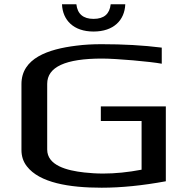

<svg xmlns="http://www.w3.org/2000/svg" viewBox="-20 -865 873 895"><path d="M734 -568V-643C647 -654 554 -659 454 -659C412 -659 373 -657 335 -652C205 -636 80 -594 80 -473V-166C80 -137 88 -112 105 -90C164 -13 302 10 454 10C545 10 644 0 753 -20V-369H450V-301H640V-74C577 -62 517 -56 461 -56C430 -56 400 -58 373 -61C291 -70 200 -94 200 -168V-474C200 -553 285 -592 456 -592C522 -592 681 -578 734 -568ZM564 -845H496C491 -800 465 -777 416 -777C368 -777 341 -800 336 -845H269C272 -771 323 -718 416 -718C510 -718 561 -771 564 -845Z"/></svg>

Font: Gamestation Extended
Style: Regular
Weight: 400
Width: 7
Designer: Jonas Hecksher
Foundry: Jonas Hecksher, Playtypeª, e-types AS
Version: Version 1.003